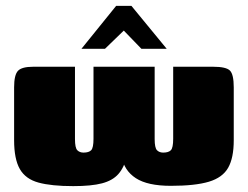

<svg xmlns="http://www.w3.org/2000/svg" viewBox="-20 -626 843 653"><path d="M229 7Q155 7 111 -5Q67 -17 47.5 -51Q28 -85 28 -149V-329Q28 -371 41 -385Q54 -399 93 -399H235V-153Q235 -123 243 -115Q251 -107 264 -107Q282 -107 290 -115Q298 -123 298 -154V-399H506V-153Q506 -123 514 -115Q522 -107 535 -107Q553 -107 561 -115Q569 -123 569 -154V-399H705Q749 -399 762 -386Q775 -373 775 -329V-149Q775 -89 756 -55.5Q737 -22 690.5 -8Q644 6 561 6Q482 6 442 -20Q402 -46 393 -95H412Q402 -56 382.5 -34Q363 -12 327 -2.5Q291 7 229 7ZM257 -460 375 -606H427L547 -460H461L401 -522L337 -460Z"/></svg>

Font: Genos Black
Style: Regular
Weight: 900
Designer: Robert E. Leuschke
Foundry: Robert E. Leuschke
Version: Version 1.010